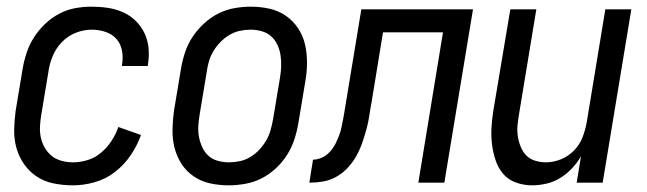

<svg xmlns="http://www.w3.org/2000/svg" viewBox="-20 -548 1940 576"><path d="M199 8Q170 8 142 2.5Q114 -3 91.5 -17.5Q69 -32 53 -54.5Q37 -77 29.5 -103.5Q22 -130 22.5 -158.5Q23 -187 27 -216L48 -342Q52 -366 60 -390Q68 -414 82 -436Q96 -458 115.5 -476.5Q135 -495 158 -507Q181 -519 205.5 -523.5Q230 -528 254 -528Q279 -528 303 -524.5Q327 -521 348.5 -511.5Q370 -502 386.5 -486Q403 -470 413 -449.5Q423 -429 425.5 -405Q428 -381 424 -356L423 -350H346V-354Q350 -375 346 -396Q342 -417 329 -431.5Q316 -446 296 -452.5Q276 -459 255 -459Q231 -459 207 -449.5Q183 -440 165 -421Q147 -402 137.5 -378.5Q128 -355 125 -331L104 -205Q101 -187 100 -169.5Q99 -152 102.5 -135.5Q106 -119 114.5 -104.5Q123 -90 135.5 -80Q148 -70 165 -65.5Q182 -61 199 -61Q221 -61 243.5 -68Q266 -75 284 -90.5Q302 -106 315 -126Q328 -146 335 -167L403 -143Q392 -112 372.5 -83Q353 -54 325.5 -32.5Q298 -11 264.5 -1.5Q231 8 199 8Z M666 8Q637 8 610 2Q583 -4 561 -19Q539 -34 524.5 -56.5Q510 -79 503.5 -105Q497 -131 497.5 -159.5Q498 -188 502 -216L523 -342Q527 -366 535 -390.5Q543 -415 557.5 -437Q572 -459 592 -477.5Q612 -496 635 -507.5Q658 -519 683 -523.5Q708 -528 732 -528Q761 -528 788 -522Q815 -516 837 -501Q859 -486 874 -463.5Q889 -441 895 -415Q901 -389 901 -360.5Q901 -332 896 -304L875 -178Q871 -154 863 -129.5Q855 -105 841 -83Q827 -61 807 -42.5Q787 -24 764 -12.5Q741 -1 715.5 3.5Q690 8 666 8ZM667 -61Q683 -61 699.5 -64.5Q716 -68 731 -77Q746 -86 758 -99Q770 -112 778.5 -126.5Q787 -141 791.5 -157Q796 -173 799 -189L820 -315Q823 -332 823.5 -349.5Q824 -367 821.5 -383Q819 -399 812 -414Q805 -429 793 -439.5Q781 -450 765 -454.5Q749 -459 732 -459Q716 -459 699.5 -455.5Q683 -452 668 -443Q653 -434 640.5 -421Q628 -408 619.5 -393.5Q611 -379 606.5 -363Q602 -347 600 -331L579 -205Q576 -188 575 -170.5Q574 -153 577 -137Q580 -121 587 -106Q594 -91 605.5 -80.5Q617 -70 633.5 -65.5Q650 -61 667 -61Z M908 0 919 -69Q933 -69 946.5 -75.5Q960 -82 970 -93Q980 -104 986.5 -117Q993 -130 998 -143.5Q1003 -157 1005.5 -171Q1008 -185 1011 -199L1064 -520H1399L1313 0H1235L1309 -451H1129L1095 -243Q1091 -222 1088 -201.5Q1085 -181 1079.5 -161Q1074 -141 1067 -120.5Q1060 -100 1049.5 -81Q1039 -62 1024 -45.5Q1009 -29 989.5 -18Q970 -7 949.5 -3.5Q929 0 908 0Z M1576 8Q1551 8 1527.5 -0.5Q1504 -9 1489 -27Q1474 -45 1466.5 -68Q1459 -91 1456 -115.5Q1453 -140 1454.5 -165.5Q1456 -191 1460 -216L1511 -520H1589L1537 -205Q1534 -188 1532.5 -171.5Q1531 -155 1533.5 -139Q1536 -123 1542 -108Q1548 -93 1558.5 -82Q1569 -71 1585 -66Q1601 -61 1618 -61Q1640 -61 1662.5 -70Q1685 -79 1702 -96.5Q1719 -114 1727.5 -136Q1736 -158 1740 -180L1796 -520H1874L1788 0H1710L1723 -79Q1712 -60 1696 -43Q1680 -26 1660.5 -14Q1641 -2 1619 3Q1597 8 1576 8Z"/></svg>

Font: Iosevka QP
Style: Italic
Weight: 400
Italic angle: -9°
Designer: Belleve Invis
Foundry: Belleve Invis
Version: Version 20.0.0; ttfautohint (v1.8.4)